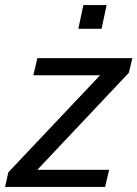

<svg xmlns="http://www.w3.org/2000/svg" viewBox="-24 -740 544 760"><path d="M-4 0 9 -58 407 -479 438 -442H108L124 -510H500L486 -452L89 -31L58 -68H408L392 0ZM286 -626 306 -720H398L378 -626Z"/></svg>

Font: Instrument Sans
Style: Italic
Weight: 400
Italic angle: -13°
Designer: Rodrigo Fuenzalida
Foundry: fragTYPE
Version: Version 1.000;gftools[0.9.28]